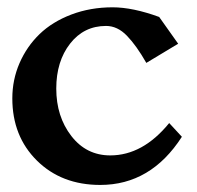

<svg xmlns="http://www.w3.org/2000/svg" viewBox="-20 -511 548 533"><path d="M421.9 -463.9 474.6 -389.6 386.2 -336.4Q358.9 -384.3 332.5 -411.6Q306.2 -439 274.4 -439Q212.9 -439 174.6 -389.9Q136.2 -340.8 136.2 -265.1Q136.2 -187.5 178 -133.5Q219.7 -79.6 286.1 -79.6Q376.5 -79.6 449.7 -169.4L484.9 -131.3Q398.9 2.4 258.3 2.4Q150.9 2.4 82.5 -65.2Q14.2 -132.8 14.2 -237.8Q14.2 -289.6 34.2 -335.7Q54.2 -381.8 89.8 -416.3Q125.5 -450.7 178.2 -470.7Q231 -490.7 292.5 -490.7Q348.6 -490.7 421.9 -463.9Z"/></svg>

Font: Flanker
Style: Bold
Weight: 700
Designer: Flanker
Foundry: Flanker
Version: Version 2.021